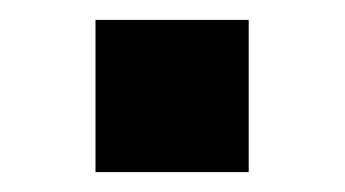

<svg xmlns="http://www.w3.org/2000/svg" viewBox="-20 -386 347 193"><path d="M76 -366H230V-213H76Z"/></svg>

Font: Enso
Style: Bold
Weight: 700
Designer: Coji Morishita
Foundry: UNDERFOREST DESIGN
Version: Version 1.000